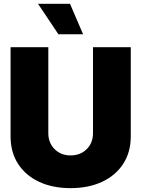

<svg xmlns="http://www.w3.org/2000/svg" viewBox="-20 -974 738 1003"><path d="M465.8 -727.5H663.1V-261.7Q663.1 -178.7 623.5 -117.9Q584 -57.1 513.2 -24.2Q442.4 8.8 348.6 8.8Q254.9 8.8 184.3 -24.2Q113.8 -57.1 74.5 -117.9Q35.2 -178.7 35.2 -261.7V-727.5H232.4V-278.3Q232.4 -227.5 265.4 -194.8Q298.3 -162.1 348.6 -162.1Q399.9 -162.1 432.9 -194.8Q465.8 -227.5 465.8 -278.3ZM285.2 -794.9 178.7 -954.1H345.7L414.1 -794.9Z"/></svg>

Font: Inter Tight Black
Style: Regular
Weight: 900
Designer: Rasmus Andersson
Foundry: rsms
Version: Version 3.004; ttfautohint (v1.8.4.7-5d5b)